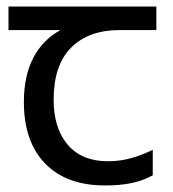

<svg xmlns="http://www.w3.org/2000/svg" viewBox="-20 -557 530 587"><path d="M301 10Q183 10 118 -57Q53 -124 53 -245Q53 -325 82 -380.5Q111 -436 165 -465H6V-537H458V-465H345Q251 -465 197.5 -411.5Q144 -358 144 -252Q144 -165 187 -114.5Q230 -64 310 -64Q347 -64 381 -73.5Q415 -83 447 -99V-21Q418 -5 383 2.5Q348 10 301 10Z"/></svg>

Font: hindi115
Style: Book
Weight: 400
Designer: Jelle Bosma - Monotype Design Team
Foundry: Monotype Imaging Inc.
Version: Version 2.003